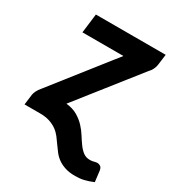

<svg xmlns="http://www.w3.org/2000/svg" viewBox="-183 -610 787 871"><g transform="rotate(30 211.0 -174.0)"><path d="M420 -460.5Q418.5 -447 412 -434Q405.5 -421 396.5 -412.5L148 -98Q183.5 -94 207.5 -79.8Q231.5 -65.5 249 -46.8Q266.5 -28 279.2 -7.5Q292 13 304.5 30.2Q317 47.5 331.8 58.8Q346.5 70 367.5 70Q379 70 388 67.2Q397 64.5 404 64.5Q412 64.5 420 69.2Q428 74 430.5 89L437.5 146Q412.5 156.5 391.5 161.5Q370.5 166.5 346 166.5Q314.5 166.5 292.5 159.2Q270.5 152 254.5 140.5Q238.5 129 226.8 114Q215 99 204.2 83.2Q193.5 67.5 182 52.5Q170.5 37.5 154.8 26Q139 14.5 117.5 7.2Q96 0 65.5 0H-15L-8 -54.5Q-7 -63 -1 -75.5Q5 -88 15 -99L263.5 -414.5H49L61.5 -515H427Z"/></g></svg>

Font: Lato Heavy
Style: Italic
Weight: 800
Italic angle: -7°
Designer: Lukasz Dziedzic
Foundry: tyPoland Lukasz Dziedzic
Version: Version 2.007; 2014-02-27